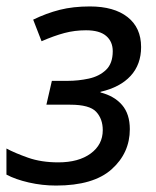

<svg xmlns="http://www.w3.org/2000/svg" viewBox="-21 -566 485 596"><path d="M153 10Q110 10 68.5 0.5Q27 -9 -1 -24V-105Q25 -91 66 -76.5Q107 -62 160 -62Q223 -62 260.5 -89.5Q298 -117 298 -162Q298 -197 277.5 -219Q257 -241 197 -241H123L140 -315H189Q222 -315 254.5 -322Q287 -329 308 -349Q329 -369 329 -407Q329 -437 308.5 -454.5Q288 -472 246 -472Q211 -472 179 -463.5Q147 -455 108 -438L82 -505Q123 -525 164.5 -535.5Q206 -546 258 -546Q333 -546 375 -513Q417 -480 417 -420Q417 -366 384.5 -330.5Q352 -295 291 -281V-279Q334 -268 358 -240Q382 -212 382 -165Q382 -91 325.5 -40.5Q269 10 153 10Z"/></svg>

Font: Noto IKEA Latin
Style: Italic
Weight: 400
Italic angle: -12°
Designer: Monotype Design Team
Foundry: Monotype Imaging Inc.
Version: Version 1.0